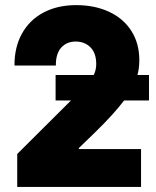

<svg xmlns="http://www.w3.org/2000/svg" viewBox="-20 -737 616 757"><path d="M47.9 -129.9 259.8 -340.8H199.2V-441.4H349.6Q359.4 -460.9 359.4 -484.4Q359.4 -527.3 336.7 -550.3Q314 -573.2 278.3 -573.2Q242.7 -573.2 221.2 -549.1Q199.7 -524.9 200.2 -478.5H37.1Q36.6 -550.3 66.4 -604.2Q96.2 -658.2 151.4 -687.5Q206.5 -716.8 280.3 -716.8Q353.5 -716.8 410.2 -690.4Q466.8 -664.1 498 -615Q529.3 -565.9 529.3 -500Q529.3 -468.3 522 -441.4H567.4V-340.8H469.2Q429.2 -287.6 354.5 -214.8L291 -153.3V-149.4H536.1V0H47.9Z"/></svg>

Font: Pretendard GOV Black
Style: Regular
Weight: 900
Designer: Base glyphs from Inter by Rasmus Andersson; Hangeul glyphs from Noto Sans CJK(Source Han Sans) by Jang Soo-young and Kan
Foundry: Kil Hyung-jin
Version: Version 1.309